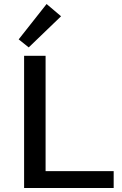

<svg xmlns="http://www.w3.org/2000/svg" viewBox="-20 -936 607 956"><path d="M284 -855 123 -700 73 -740 212 -916ZM207 -84H546V0H100V-658H207Z"/></svg>

Font: EauTest Semibold
Style: Regular
Weight: 600
Designer: Christian Thalmann (Catharsis Fonts)
Version: Version 0.001;PS 000.001;hotconv 1.0.88;makeotf.lib2.5.64775